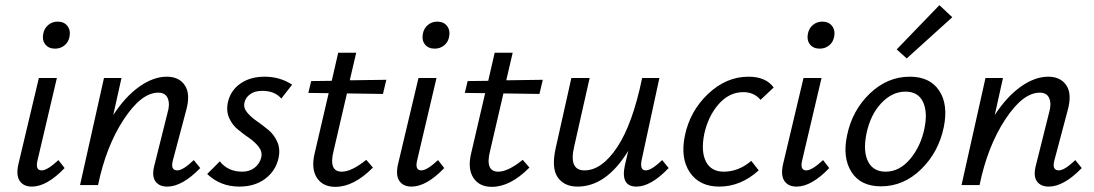

<svg xmlns="http://www.w3.org/2000/svg" viewBox="-20 -719 4249 746"><path d="M194 -530Q169 -530 156 -546.5Q143 -563 148 -588Q152 -609 167.5 -622Q183 -635 204 -635Q229 -635 242 -618Q255 -601 250 -576Q246 -555 230.5 -542.5Q215 -530 194 -530ZM104 6Q72 6 57 -15.5Q42 -37 51 -79L131 -416H201L126 -97Q116 -57 142 -57Q164 -57 207 -97L231 -66Q162 6 104 6Z M733 -97 758 -66Q688 6 630 6Q598 6 583.5 -15Q569 -36 580 -77L631 -281Q641 -314 632 -336.5Q623 -359 595 -359Q529 -359 460.5 -254.5Q392 -150 361 0H291L384 -416H452L420 -272Q467 -344 521.5 -382.5Q576 -421 628 -421Q676 -421 698.5 -387Q721 -353 703 -289L652 -97Q641 -57 669 -57Q691 -57 733 -97Z M910 6Q836 6 785 -43L834 -92Q866 -52 921 -52Q950 -52 969.5 -67.5Q989 -83 995 -107Q1000 -129 985.5 -148Q971 -167 948.5 -182.5Q926 -198 904 -216Q882 -234 870 -261.5Q858 -289 866 -324Q877 -369 915 -395Q953 -421 1008 -421Q1068 -421 1115 -390L1073 -336Q1048 -366 999 -366Q970 -366 952 -353Q934 -340 930 -321Q925 -301 939.5 -283Q954 -265 977 -249Q1000 -233 1022.5 -214.5Q1045 -196 1057.5 -167.5Q1070 -139 1062 -104Q1051 -55 1010.5 -24.5Q970 6 910 6Z M1328 -356 1276 -132Q1256 -52 1308 -52Q1346 -52 1403 -98L1429 -68Q1355 7 1283 7Q1234 7 1211 -28.5Q1188 -64 1203 -125L1257 -357L1178 -358L1189 -404L1269 -405L1294 -514H1364L1339 -407L1481 -409L1468 -354Z M1669 -530Q1644 -530 1631 -546.5Q1618 -563 1623 -588Q1627 -609 1642.5 -622Q1658 -635 1679 -635Q1704 -635 1717 -618Q1730 -601 1725 -576Q1721 -555 1705.5 -542.5Q1690 -530 1669 -530ZM1579 6Q1547 6 1532 -15.5Q1517 -37 1526 -79L1606 -416H1676L1601 -97Q1591 -57 1617 -57Q1639 -57 1682 -97L1706 -66Q1637 6 1579 6Z M1936 -356 1884 -132Q1864 -52 1916 -52Q1954 -52 2011 -98L2037 -68Q1963 7 1891 7Q1842 7 1819 -28.5Q1796 -64 1811 -125L1865 -357L1786 -358L1797 -404L1877 -405L1902 -514H1972L1947 -407L2089 -409L2076 -354Z M2553 -97 2578 -66Q2509 6 2453 6Q2390 6 2408 -77L2421 -133Q2336 6 2224 6Q2172 6 2147 -30Q2122 -66 2139 -143L2200 -416H2271L2211 -150Q2189 -57 2251 -57Q2318 -57 2378 -147Q2438 -237 2475 -416H2542L2473 -97Q2465 -57 2489 -57Q2511 -57 2553 -97Z M2935 -331Q2910 -361 2868 -361Q2813 -361 2772 -314Q2731 -267 2716 -197Q2703 -130 2723 -91Q2743 -52 2792 -52Q2850 -52 2899 -94L2928 -57Q2858 6 2775 6Q2698 6 2660.5 -49Q2623 -104 2641 -192Q2661 -288 2731.5 -354.5Q2802 -421 2888 -421Q2956 -421 2986 -379Z M3165 -530Q3140 -530 3127 -546.5Q3114 -563 3119 -588Q3123 -609 3138.5 -622Q3154 -635 3175 -635Q3200 -635 3213 -618Q3226 -601 3221 -576Q3217 -555 3201.5 -542.5Q3186 -530 3165 -530ZM3075 6Q3043 6 3028 -15.5Q3013 -37 3022 -79L3102 -416H3172L3097 -97Q3087 -57 3113 -57Q3135 -57 3178 -97L3202 -66Q3133 6 3075 6Z M3503 -492 3464 -527 3630 -699 3680 -652ZM3403 5Q3324 5 3288.5 -50.5Q3253 -106 3271 -192Q3291 -290 3359.5 -355.5Q3428 -421 3515 -421Q3593 -421 3629 -367Q3665 -313 3647 -225Q3627 -128 3559 -61.5Q3491 5 3403 5ZM3421 -52Q3475 -52 3516.5 -101.5Q3558 -151 3572 -221Q3585 -284 3566 -323.5Q3547 -363 3498 -363Q3446 -363 3403.5 -317.5Q3361 -272 3346 -197Q3333 -130 3353 -91Q3373 -52 3421 -52Z M4158 -97 4183 -66Q4113 6 4055 6Q4023 6 4008.5 -15Q3994 -36 4005 -77L4056 -281Q4066 -314 4057 -336.5Q4048 -359 4020 -359Q3954 -359 3885.5 -254.5Q3817 -150 3786 0H3716L3809 -416H3877L3845 -272Q3892 -344 3946.5 -382.5Q4001 -421 4053 -421Q4101 -421 4123.5 -387Q4146 -353 4128 -289L4077 -97Q4066 -57 4094 -57Q4116 -57 4158 -97Z"/></svg>

Font: EauTestInfant Medium
Style: Italic
Weight: 500
Italic angle: -12°
Designer: Christian Thalmann (Catharsis Fonts)
Version: Version 0.001;PS 000.001;hotconv 1.0.88;makeotf.lib2.5.64775